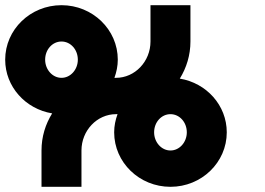

<svg xmlns="http://www.w3.org/2000/svg" viewBox="-20 -720 1020 740"><path d="M673 -417C699 -459 714 -508 714 -560V-700H560V-560C560 -483 500 -420 427 -420H421C429 -442 434 -466 434 -490C434 -606 337 -700 217 -700C97 -700 0 -606 0 -490C0 -386 78 -300 181 -283C155 -241 140 -193 140 -140V0H294V-140C294 -217 354 -280 427 -280H433C425 -258 420 -235 420 -210C420 -94 517 0 637 0C757 0 854 -94 854 -210C854 -314 776 -400 673 -417ZM154 -490C154 -529 182 -560 217 -560C252 -560 280 -529 280 -490C280 -452 252 -420 217 -420C182 -420 154 -452 154 -490ZM637 -140C602 -140 574 -172 574 -210C574 -249 602 -280 637 -280C672 -280 700 -249 700 -210C700 -172 672 -140 637 -140Z"/></svg>

Font: Generic Techno
Style: Regular
Weight: 400
Designer: NC Empire
Foundry: NC Empire
Version: Version 1.000;hotconv 1.0.109;makeotfexe 2.5.65596